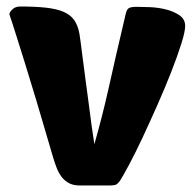

<svg xmlns="http://www.w3.org/2000/svg" viewBox="-20 -570 600 590"><path d="M270 -127Q282 -169 292.5 -210Q303 -251 313.5 -297.5Q324 -344 336.5 -399.5Q349 -455 366 -526Q369 -540 375 -544.5Q381 -549 401 -549Q416 -549 441 -548Q466 -547 490 -541Q514 -535 531.5 -523Q549 -511 549 -490Q549 -473 537 -435Q525 -397 506 -348.5Q487 -300 463.5 -247Q440 -194 418 -147Q396 -100 377 -64.5Q358 -29 349 -15Q341 -4 335 -2Q329 0 315 0H226Q205 0 191.5 -7.5Q178 -15 169 -27Q160 -39 154 -54.5Q148 -70 143 -87Q114 -187 92.5 -258.5Q71 -330 56 -378Q41 -426 32 -454.5Q23 -483 18 -498.5Q13 -514 11 -519.5Q9 -525 9 -527Q10 -534 19 -542Q28 -550 42 -550Q88 -550 120.5 -546.5Q153 -543 174.5 -534Q196 -525 207.5 -509Q219 -493 224 -467Q225 -460 228 -439Q231 -418 234.5 -388.5Q238 -359 243 -323.5Q248 -288 252.5 -252.5Q257 -217 261.5 -184Q266 -151 270 -127Z"/></svg>

Font: Poetsen One
Style: Regular
Weight: 400
Designer: Pablo Impallari, Rodrigo Fuenzalida
Foundry: Pablo Impallari, Rodrigo Fuenzalida
Version: Version 1.001; ttfautohint (v0.93) -l 8 -r 50 -G 200 -x 14 -